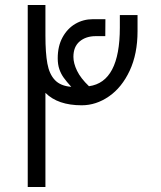

<svg xmlns="http://www.w3.org/2000/svg" viewBox="-20 -745 640 765"><path d="M90.5 -725H161V-603.5Q161 -533.5 168.8 -491.5Q176.5 -449.5 198.8 -426Q221 -402.5 264 -399Q244.5 -420.5 233.8 -435.5Q223 -450.5 216.5 -469.2Q210 -488 210 -513Q210 -561 229.2 -596.2Q248.5 -631.5 280.2 -650Q312 -668.5 349.5 -668.5H400L399.5 -601H361.5Q322.5 -601 297.5 -580Q272.5 -559 272.5 -518.5Q272.5 -493 287 -463Q301.5 -433 334.5 -401.5Q457.5 -418 457.5 -635V-685H528V-620.5Q528 -530.5 496.8 -463.5Q465.5 -396.5 414.2 -361Q363 -325.5 305.5 -325.5Q210.5 -325.5 161 -375V0H90.5Z"/></svg>

Font: JuliaMono BoldItalic
Style: Regular
Weight: 700
Italic angle: -9°
Monospace: yes
Designer: cormullion
Foundry: corm
Version: Version 0.049; ttfautohint (v1.8.4)